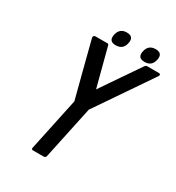

<svg xmlns="http://www.w3.org/2000/svg" viewBox="-179 -842 877 959"><g transform="rotate(30 259.5 -362.5)"><path d="M213.4 -639.6Q215.8 -639.6 218 -637.9Q220.2 -636.2 220.7 -633.8L278.8 -411.6Q316.9 -467.8 354.7 -522.9Q392.6 -578.1 430.7 -633.8Q432.6 -636.2 435.5 -637.9Q438.5 -639.6 440.9 -639.6H510.3Q516.1 -639.6 518.1 -635.3Q520 -630.9 516.1 -625.5L297.9 -305.7L232.9 0Q231.9 3.9 228.3 6.8Q224.6 9.8 220.7 9.8H157.2Q153.3 9.8 151.1 6.8Q148.9 3.9 149.9 0L214.8 -305.7Q193.8 -386.2 173.3 -465.6Q152.8 -544.9 132.3 -625.5Q130.9 -630.9 134.5 -635.3Q138.2 -639.6 144 -639.6ZM270.5 -734.9Q312.5 -734.9 303.7 -692.9Q294.9 -651.4 252.9 -651.4Q211.4 -651.4 220.2 -692.9Q229 -734.9 270.5 -734.9ZM437 -734.9Q478.5 -734.9 469.7 -692.9Q460.9 -651.4 419.4 -651.4Q377.4 -651.4 386.2 -692.9Q395 -734.9 437 -734.9Z"/></g></svg>

Font: Fibel Nord
Style: Bold Italic
Weight: 700
Designer: Peter Wiegel
Foundry: Peter Wioegel
Version: Version 000.000